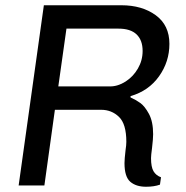

<svg xmlns="http://www.w3.org/2000/svg" viewBox="-20 -706 710 731"><path d="M625 -539Q625 -471 585.5 -415.5Q546 -360 477 -340V-335Q497 -326 514 -314Q531 -302 547 -272.5Q563 -243 563 -195Q563 -178 559 -144Q555 -114 555 -104Q555 -70 564.5 -54Q574 -38 593 -31L589 -3Q567 5 536 5Q498 5 476 -14Q454 -33 454 -85Q454 -100 458 -134Q461 -154 461 -166Q461 -234 433 -261Q405 -288 365 -288H189L149 0H51L147 -686H442Q521 -686 573 -648Q625 -610 625 -539ZM233 -597 202 -377H399Q429 -377 458 -395.5Q487 -414 505 -445Q523 -476 523 -512Q523 -553 500 -575Q477 -597 431 -597Z"/></svg>

Font: Chivo
Style: Italic
Weight: 400
Italic angle: -8.05°
Designer: Hector Gatti
Foundry: Omnibus-Type
Version: Version 1.007